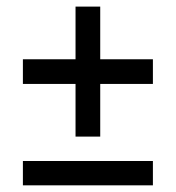

<svg xmlns="http://www.w3.org/2000/svg" viewBox="-20 -557 528 577"><path d="M207 -378.9Q207 -418 207 -537.1Q225.6 -537.1 281.2 -537.1Q281.2 -497.1 281.2 -378.9Q320.3 -378.9 439.5 -378.9Q439.5 -360.4 439.5 -304.7Q399.4 -304.7 281.2 -304.7Q281.2 -265.6 281.2 -146.5Q262.7 -146.5 207 -146.5Q207 -186.5 207 -304.7Q168 -304.7 48.8 -304.7Q48.8 -314.5 48.8 -333Q48.8 -351.6 48.8 -378.9Q88.9 -378.9 207 -378.9ZM439.5 -73.2Q439.5 -54.7 439.5 0Q341.8 0 48.8 0Q48.8 -18.6 48.8 -73.2Q73.2 -73.2 146.5 -73.2Q219.7 -73.2 439.5 -73.2Z"/></svg>

Font: ZAANS 2018
Style: Regular
Weight: 400
Designer: Counter Creatives
Version: Version 1.0 - 24-01-18